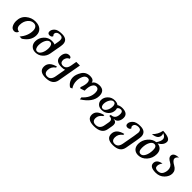

<svg xmlns="http://www.w3.org/2000/svg" viewBox="336 -2396 4272 4272"><g transform="rotate(45 2472.0 -260.0)"><path d="M164.1 9.8Q99.6 9.8 66.9 -46.6Q34.2 -103 34.2 -179.7Q34.2 -320.8 130.4 -401.4Q226.6 -481.9 347.7 -481.9Q460.9 -481.9 521 -427.5Q581.1 -373 581.1 -278.8Q581.1 -109.4 402.8 7.3H335Q456.5 -139.6 456.5 -294.4Q456.5 -358.4 428 -394Q399.4 -429.7 346.2 -429.7Q267.1 -429.7 209.7 -356.9Q152.3 -284.2 152.3 -177.2Q152.3 -71.8 250.5 -58.6Q223.1 8.8 164.1 9.8Z M843.8 -32.7Q900.9 -32.7 938.7 -101.8Q976.6 -170.9 976.6 -271.5Q976.6 -322.8 957.8 -357.2Q939 -391.6 900.9 -391.6Q843.8 -391.6 805.7 -319.8Q767.6 -248 767.6 -151.9Q767.6 -106 786.1 -69.3Q804.7 -32.7 843.8 -32.7ZM830.1 10.3Q749.5 10.3 701.9 -38.8Q654.3 -87.9 654.3 -165Q654.3 -270.5 729 -352.8Q803.7 -435.1 914.6 -435.1Q983.9 -435.1 1007.8 -415.5L1028.3 -533.2Q1032.2 -555.7 1032.2 -573.7Q1032.2 -656.2 953.6 -659.7Q889.2 -659.7 861.3 -636.7Q833.5 -613.8 833.5 -580.6Q833.5 -550.3 858.9 -531.2Q850.6 -486.3 786.6 -481.4Q722.7 -482.4 722.7 -543.5Q722.7 -600.6 775.4 -651.9Q828.1 -703.1 962.4 -703.1Q1139.6 -703.1 1139.6 -551.3Q1139.6 -524.4 1134.3 -492.7L1084.5 -211.4Q1067.9 -117.2 997.1 -53.5Q926.3 10.3 830.1 10.3Z M1389.2 249Q1188.5 249 1188.5 98.6Q1188.5 -57.6 1396.5 -108.4V-78.6Q1301.8 -15.6 1301.8 96.7Q1301.8 201.7 1398.9 201.7Q1503.9 201.7 1528.3 62.5L1572.8 -189Q1544.9 -169.9 1469.7 -169.9Q1283.7 -169.9 1283.7 -316.4Q1283.7 -387.7 1316.2 -435.3Q1348.6 -482.9 1415 -482.9Q1472.2 -478.5 1472.2 -441.4L1471.2 -430.7Q1402.3 -406.7 1386.7 -317.9L1386.2 -309.1Q1386.2 -213.9 1477.5 -213.9Q1577.6 -218.3 1600.6 -346.2L1625.5 -486.3H1739.7L1640.1 77.6Q1609.9 249 1389.2 249Z M2271 46.9 2264.2 -9.8Q2411.1 -137.2 2411.1 -301.3Q2411.1 -415.5 2326.7 -415.5Q2275.9 -415.5 2242.4 -354.5Q2209 -293.5 2209 -192.9L2210 -165.5L2106.9 -130.9L2087.9 -154.8Q2128.4 -254.9 2128.4 -326.7Q2128.4 -414.1 2061 -415.5Q1992.7 -413.6 1959 -343Q1925.3 -272.5 1925.3 -189Q1925.3 -90.3 1982.4 -5.4L1930.2 14.6Q1813 -63.5 1813 -195.3Q1813 -277.8 1874.5 -379.4Q1936 -481 2067.4 -483.9Q2183.6 -483.9 2194.8 -400.9Q2241.7 -483.9 2369.1 -483.9Q2525.4 -481 2525.4 -315.4Q2525.4 -113.3 2271 46.9Z M2780.3 -164.1Q2828.1 -164.1 2865.2 -223.6Q2902.3 -283.2 2902.3 -365.7Q2902.3 -397.9 2887.9 -425Q2873.5 -452.1 2836.4 -452.1Q2787.6 -452.1 2751 -389.2Q2714.4 -326.2 2714.4 -251.5Q2714.4 -218.8 2729.5 -191.4Q2744.6 -164.1 2780.3 -164.1ZM2909.7 249Q2698.2 249 2698.2 103Q2698.2 -41.5 2903.8 -89.8V-59.1Q2811.5 3.9 2811.5 98.1Q2811.5 201.7 2919.4 201.7Q3043.9 201.7 3068.4 62.5L3088.4 -49.3Q3090.8 -64.5 3090.8 -77.6Q3090.8 -155.8 2995.1 -155.8L3002.4 -196.3Q3139.2 -196.3 3139.2 -360.4Q3139.2 -438.5 3078.6 -440.9Q3023.9 -439.5 2993.2 -396.5Q3002.9 -371.6 3002.9 -342.3Q3002.9 -253.9 2938 -190.7Q2873 -127.4 2779.3 -127.4Q2698.7 -127.4 2656 -171.1Q2613.3 -214.8 2613.3 -274.4Q2613.3 -358.9 2678.2 -423.8Q2743.2 -488.8 2837.4 -488.8Q2915 -488.8 2951.7 -453.6Q3001.5 -487.3 3080.1 -487.3Q3252.4 -484.9 3252.4 -351.6Q3252.4 -281.7 3217.3 -230.5Q3182.1 -179.2 3113.3 -179.2L3112.3 -175.3Q3205.1 -170.4 3205.1 -82Q3205.1 -64.9 3201.7 -43.9L3180.2 77.6Q3149.9 249 2909.7 249Z M3506.8 249Q3306.2 249 3306.2 98.6Q3306.2 -57.6 3514.2 -108.4V-78.6Q3419.4 -10.7 3419.4 91.8Q3419.4 201.7 3516.6 201.7Q3621.6 201.7 3646 62.5Q3716.3 -313.5 3716.3 -352.5Q3716.3 -439 3635.7 -442.4Q3575.2 -442.4 3543.7 -418.9Q3512.2 -395.5 3512.2 -355Q3512.2 -326.7 3538.1 -307.1Q3529.8 -261.2 3464.4 -256.3Q3400.4 -257.3 3400.4 -319.3Q3400.4 -376 3456.1 -431.2Q3511.7 -486.3 3643.6 -486.3Q3824.7 -486.3 3824.7 -329.1Q3824.7 -276.4 3757.8 77.6Q3727.5 249 3506.8 249Z M4088.9 -47.4Q4145 -47.4 4183.6 -122.8Q4222.2 -198.2 4222.2 -309.1Q4222.2 -424.3 4146.5 -424.3Q4088.4 -424.3 4049.1 -350.6Q4009.8 -276.9 4009.8 -165Q4009.8 -47.4 4088.9 -47.4ZM4064 10.7Q3982.4 10.7 3935.3 -38.3Q3888.2 -87.4 3888.2 -173.3Q3888.2 -286.6 3965.3 -379.4Q4042.5 -472.2 4147 -481.4Q4206.5 -567.9 4206.5 -630.4Q4206.5 -699.2 4112.8 -732.9Q4127.4 -709.5 4127.4 -676.8Q4127.4 -556.2 3951.7 -540Q4052.2 -636.2 4075.7 -769Q4311.5 -761.2 4311.5 -655.8Q4311.5 -556.2 4189 -481.9Q4259.8 -476.1 4302 -430.4Q4344.2 -384.8 4344.2 -301.3Q4344.2 -174.3 4261.7 -81.8Q4179.2 10.7 4064 10.7Z M4612.8 9.8Q4427.2 8.3 4427.2 -105Q4427.2 -215.3 4581.1 -243.7Q4532.7 -180.7 4532.7 -121.6Q4532.7 -48.8 4620.6 -48.8Q4706.1 -51.8 4738.8 -108.6Q4771.5 -165.5 4771.5 -231.9Q4771.5 -332.5 4683.1 -379.4Q4585.4 -430.7 4585.4 -490.7Q4585.4 -589.8 4746.6 -596.2Q4688.5 -555.2 4688.5 -510.7Q4688.5 -454.1 4796.4 -396Q4895.5 -342.8 4895.5 -243.7Q4895.5 -150.9 4817.1 -70.6Q4738.8 9.8 4612.8 9.8Z"/></g></svg>

Font: Kelvinch
Style: Bold Italic
Weight: 700
Italic angle: -10°
Designer: Paul James Miller
Foundry: High-Logic / Made with FontCreator
Version: Version 3.30 September 23, 2016